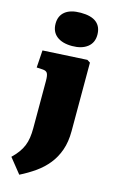

<svg xmlns="http://www.w3.org/2000/svg" viewBox="-151 -856 700 1144"><g transform="rotate(15 199.5 -283.5)"><path d="M93 230 20 139Q43 117 59 95Q75 73 84.5 50Q94 27 98 0Q102 -27 102 -59V-352Q102 -385 94.5 -398Q87 -411 64 -412L28 -414L35 -521L308 -536L327 -524V-102Q327 -35 309 16Q291 67 259.5 106Q228 145 185.5 175Q143 205 93 230ZM198 -592Q137 -592 103 -619Q69 -646 69 -696Q69 -744 102 -770.5Q135 -797 198 -797Q263 -797 295 -771Q327 -745 327 -695Q327 -646 292 -619Q257 -592 198 -592Z"/></g></svg>

Font: Literata Variable Black
Style: Regular
Weight: 900
Designer: Latin by Veronika Burian and Jose Scaglione. Greek by Irene Vlachou. Cyrillic by Vera Evstafieva.
Foundry: TypeTogether
Version: Version 3.021